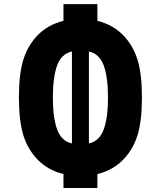

<svg xmlns="http://www.w3.org/2000/svg" viewBox="-20 -937 717 943"><path d="M94.4 -643.2Q117.2 -716.1 167.3 -766.3Q217.4 -816.4 291.7 -834.6V-916.7H458.3V-834.6Q532.6 -816.4 582.7 -766.3Q632.8 -716.1 655.6 -643.2Q677.1 -572.9 677.1 -458.3Q677.1 -343.8 655.6 -273.4Q632.8 -200.5 582.7 -150.4Q532.6 -100.3 458.3 -82V-13.7H291.7V-82Q217.4 -100.3 167.3 -150.4Q117.2 -200.5 94.4 -273.4Q72.9 -343.8 72.9 -458.3Q72.9 -572.9 94.4 -643.2ZM333.3 -232.4V-684.2Q281.2 -672.5 260.4 -614.9Q239.6 -557.3 239.6 -458.3Q239.6 -359.4 260.4 -301.8Q281.2 -244.1 333.3 -232.4ZM416.7 -232.4Q468.8 -244.1 489.6 -301.8Q510.4 -359.4 510.4 -458.3Q510.4 -557.3 489.6 -614.9Q468.8 -672.5 416.7 -684.2Z"/></svg>

Font: Monoid
Style: Bold
Weight: 700
Width: 4
Designer: Andreas Larsen (@larsenwork)
Version: Version 0.61